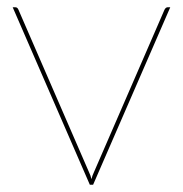

<svg xmlns="http://www.w3.org/2000/svg" viewBox="-20 -510 505 530"><path d="M15 -490H22Q26 -490 28 -487.8Q30 -485.5 31 -483L226 -34Q228 -29.5 229.8 -25Q231.5 -20.5 232.5 -15.5Q233.5 -20.5 235.2 -25Q237 -29.5 239 -34L434 -483Q437.5 -490 443 -490H450L237 0H228Z"/></svg>

Font: Lato Hairline
Style: Regular
Weight: 250
Designer: Lukasz Dziedzic
Foundry: Lukasz Dziedzic
Version: Version 1.104; Western+Polish opensource